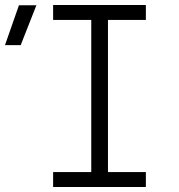

<svg xmlns="http://www.w3.org/2000/svg" viewBox="-99 -750 719 770"><path d="M114 0H486V-60H334V-670H486V-730H114V-670H267V-60H114ZM-79 -569H-16L47 -729H-23Z"/></svg>

Font: JetBrains Mono ExtraLight
Style: Regular
Weight: 240
Monospace: yes
Designer: Philipp Nurullin, Konstantin Bulenkov
Foundry: JetBrains
Version: Version 2.305